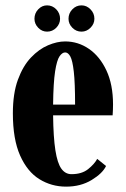

<svg xmlns="http://www.w3.org/2000/svg" viewBox="-20 -686 470 716"><path d="M226.5 10Q172 10 127 -17.8Q82 -45.5 55 -106Q28 -166.5 28 -263.5Q28 -337.5 46.8 -388.8Q65.5 -440 95.5 -471.5Q125.5 -503 159.2 -517.2Q193 -531.5 223 -531.5Q271.5 -531.5 312 -503.5Q352.5 -475.5 377 -423Q401.5 -370.5 401.5 -296.5Q401.5 -277 400 -256H178Q179 -174 186.5 -125.8Q194 -77.5 208.8 -57Q223.5 -36.5 246.5 -36.5Q285 -36.5 308.5 -55.2Q332 -74 342.5 -93.5L375.5 -67Q362.5 -39.5 321.8 -14.8Q281 10 226.5 10ZM223 -490.5Q212 -490.5 202 -476Q192 -461.5 185.5 -419.8Q179 -378 178 -296H260Q260 -377 255.2 -418.8Q250.5 -460.5 242.2 -475.5Q234 -490.5 223 -490.5ZM284 -568Q264 -568 249.8 -582.5Q235.5 -597 235.5 -616Q235.5 -636.5 249.8 -651.2Q264 -666 284 -666Q303 -666 317.5 -651.2Q332 -636.5 332 -616Q332 -597 317.5 -582.5Q303 -568 284 -568ZM155.5 -568Q136.5 -568 122.5 -582.5Q108.5 -597 108.5 -616Q108.5 -636.5 122.5 -651.2Q136.5 -666 155.5 -666Q175.5 -666 189.8 -651.2Q204 -636.5 204 -616Q204 -597 189.8 -582.5Q175.5 -568 155.5 -568Z"/></svg>

Font: Imbue 10pt Black
Style: Regular
Weight: 900
Designer: Tyler Finck
Foundry: Etcetera Type Company
Version: Version 1.102; ttfautohint (v1.8.3)